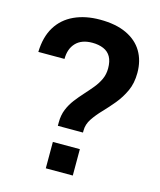

<svg xmlns="http://www.w3.org/2000/svg" viewBox="-111 -819 751 900"><g transform="rotate(15 264.5 -369.5)"><path d="M200 -207V-224Q200 -259 211.5 -287Q223 -315 241 -338.5Q259 -362 279.5 -384.5Q300 -407 318 -429Q336 -451 347 -475Q358 -499 358 -528Q358 -562 346 -583.5Q334 -605 310.5 -615Q287 -625 256 -625Q204 -625 176.5 -596Q149 -567 149 -518H22Q24 -591 54 -640Q84 -689 138 -714Q192 -739 263 -739Q340 -739 392 -714.5Q444 -690 470 -646Q496 -602 496 -543Q496 -493 478.5 -455Q461 -417 435.5 -386Q410 -355 384 -328Q358 -301 340 -274Q322 -247 322 -217V-207ZM197 0V-128H328V0Z"/></g></svg>

Font: Hubot Sans SemiBold
Style: Regular
Weight: 600
Designer: Deni Anggara
Foundry: GitHub, Inc., Subsidiary of Microsoft Corporation
Version: Version 2.000